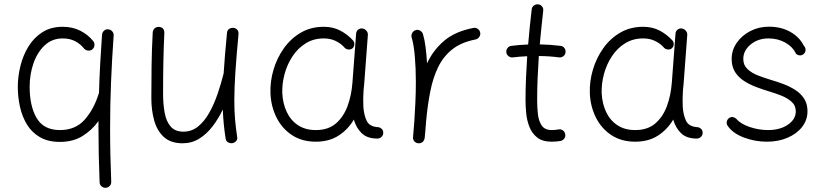

<svg xmlns="http://www.w3.org/2000/svg" viewBox="-20 -641 3842 895"><path d="M410.2 -410.6Q401.9 -403.8 390.1 -405.3Q378.4 -406.7 371.6 -415Q355.5 -435.5 330.8 -448.7Q306.2 -461.9 272 -461.9Q223.1 -461.9 188.7 -429.9Q154.3 -397.9 136.2 -346.4Q118.2 -294.9 118.2 -236.3Q118.2 -146 151.1 -90.3Q184.1 -34.7 259.3 -34.7Q332 -34.7 375 -83.5Q418 -132.3 440.4 -205.1Q440.9 -206.5 441.4 -207.5Q443.4 -275.4 447 -343.3Q450.7 -411.1 455.6 -479Q456.5 -490.2 464.8 -497.8Q473.1 -505.4 484.4 -504.4Q495.6 -503.4 503.2 -494.9Q510.7 -486.3 509.8 -475.1Q502 -366.7 497.6 -258.8Q493.2 -150.9 493.2 -42.5Q493.2 19.5 494.6 81.5Q496.1 143.6 498.5 206.1Q499 217.3 491.5 225.6Q483.9 233.9 472.7 234.4Q461.4 234.9 453.1 227.5Q444.8 220.2 444.3 209Q441.9 146 440.4 82.8Q439 19.5 439 -42.5Q439 -59.6 439 -76.7Q409.2 -34.7 365 -7.1Q320.8 20.5 259.3 20.5Q204.6 20.5 166.7 -1.2Q128.9 -22.9 106.2 -59.8Q83.5 -96.7 73.2 -142.6Q63 -188.5 63 -236.3Q63 -283.2 75 -332.5Q86.9 -381.8 112.1 -423.3Q137.2 -464.8 177 -490.5Q216.8 -516.1 272 -516.1Q318.4 -516.1 354.7 -497.6Q391.1 -479 414.6 -449.2Q421.4 -440.9 420.2 -429.2Q418.9 -417.5 410.2 -410.6Z M1091.8 -481.9Q1082 -377.4 1077.1 -303.5Q1072.3 -229.5 1072.3 -172.9Q1072.3 -125 1075.7 -84.7Q1079.1 -44.4 1085.4 -3.9Q1087.9 8.3 1081.3 15.9Q1074.7 23.4 1065.4 25.9Q1054.7 28.3 1044.2 23.2Q1033.7 18.1 1031.7 4.4Q1026.4 -28.8 1023.2 -61.8Q1020 -94.7 1018.6 -130.4Q998 -87.4 970.7 -51.8Q943.4 -16.1 908.7 5.4Q874 26.9 831.1 26.9Q775.9 26.9 743.9 -2.4Q711.9 -31.7 698.7 -79.6Q685.5 -127.4 685.5 -182.6Q685.5 -258.3 686.5 -333Q687.5 -407.7 691.9 -489.3Q692.4 -499.5 699.7 -507.6Q707 -515.6 719.2 -515.6Q732.9 -515.6 739.7 -507.6Q746.6 -499.5 746.1 -488.3Q742.7 -415 741.5 -348.6Q740.2 -282.2 740.2 -203.6Q740.2 -155.3 747.6 -115.2Q754.9 -75.2 775.4 -51.3Q795.9 -27.3 835 -27.3Q874 -27.3 903.8 -51.8Q933.6 -76.2 955.8 -116Q978 -155.8 994.1 -202.9Q1010.3 -250 1021.5 -294.9Q1022 -296.9 1022.5 -298.3Q1024.9 -338.4 1028.8 -385.3Q1032.7 -432.1 1038.1 -487.3Q1039.1 -500.5 1048.3 -506.3Q1057.6 -512.2 1068.4 -511.2Q1078.1 -510.3 1085.4 -502.9Q1092.8 -495.6 1091.8 -481.9Z M1452.1 -34.7Q1509.8 -34.7 1545.7 -65.4Q1581.5 -96.2 1600.1 -146.7Q1618.7 -197.3 1623 -257.3L1640.1 -484.9Q1641.1 -496.1 1649.7 -502.9Q1658.2 -509.8 1668.9 -508.3Q1680.2 -506.8 1688 -497.8Q1695.8 -488.8 1694.8 -478L1677.7 -250Q1676.8 -235.4 1674.8 -221.2Q1673.3 -201.7 1673.1 -181.4Q1672.9 -161.1 1673.8 -143.1Q1676.3 -105 1689.5 -77.4Q1702.6 -49.8 1745.6 -47.9Q1753.4 -45.9 1759.8 -40Q1766.1 -34.2 1766.6 -22Q1766.6 -10.7 1758.5 -2.9Q1750.5 4.9 1739.3 4.9Q1691.4 4.9 1665.8 -20.3Q1640.1 -45.4 1629.4 -83.5Q1602.1 -37.1 1558.1 -8.8Q1514.2 19.5 1452.1 19.5Q1387.7 19.5 1341.1 -11.2Q1294.4 -42 1268.8 -93.5Q1243.2 -145 1240.7 -206.5Q1238.8 -261.2 1254.9 -315.9Q1271 -370.6 1303.2 -416Q1335.4 -461.4 1382.3 -488.8Q1429.2 -516.1 1488.8 -516.1Q1532.7 -516.1 1566.4 -498.3Q1600.1 -480.5 1625.5 -452.6Q1632.8 -443.8 1631.6 -432.6Q1630.4 -421.4 1622.1 -415Q1613.3 -408.7 1601.8 -410.6Q1590.3 -412.6 1583.5 -421.9Q1568.4 -438.5 1544.4 -450.2Q1520.5 -461.9 1489.3 -461.9Q1441.9 -461.9 1405.3 -439.2Q1368.7 -416.5 1343.8 -378.9Q1318.8 -341.3 1306.6 -296.1Q1294.4 -251 1295.9 -206.1Q1298.3 -158.2 1316.7 -119.1Q1335 -80.1 1369.1 -57.4Q1403.3 -34.7 1452.1 -34.7Z M1929.2 26.9Q1925.8 26.4 1922.9 25.4Q1922.4 25.4 1921.9 24.9Q1921.9 24.9 1921.4 24.9Q1908.7 19.5 1905.8 6.3Q1905.8 5.9 1905.3 4.9Q1905.3 4.9 1905.3 4.4Q1904.8 1 1905.3 -2.9Q1905.3 -4.9 1905.8 -7.3Q1907.2 -23.4 1908.4 -39.6Q1909.7 -55.7 1911.1 -71.8Q1914.1 -115.2 1916.3 -163.6Q1918.5 -211.9 1918.5 -259.8Q1918.5 -322.8 1913.6 -378.7Q1908.7 -434.6 1898.9 -466.3Q1896 -477.1 1901.4 -487.1Q1906.7 -497.1 1917.5 -500.5Q1928.2 -503.9 1938.2 -498.3Q1948.2 -492.7 1951.7 -481.9Q1959.5 -455.6 1963.9 -420.7Q1968.3 -385.7 1970.7 -345.7Q1999.5 -407.7 2050.8 -451.2Q2102.1 -494.6 2186.5 -510.7Q2197.3 -513.2 2206.8 -506.6Q2216.3 -500 2218.3 -489.3Q2220.7 -478.5 2214.1 -469Q2207.5 -459.5 2196.8 -457Q2130.9 -444.3 2089.1 -411.6Q2047.4 -378.9 2022.9 -329.1Q1998.5 -279.3 1985.8 -215.1Q1973.1 -150.9 1966.3 -75.7Q1963.4 -33.7 1959.5 2.9Q1959 6.3 1957.5 9.8Q1957.5 9.8 1957.5 9.8Q1957.5 10.7 1957 11.2Q1951.7 23.4 1938.5 26.4Q1938 26.4 1937 26.4Q1937 26.4 1937 26.9Q1933.1 27.3 1929.2 26.9Z M2616.2 -397Q2615.2 -386.2 2606.2 -379.2Q2597.2 -372.1 2585.9 -373.5Q2543 -379.4 2491.7 -379.9Q2488.3 -328.6 2486.1 -277.1Q2483.9 -225.6 2483.9 -173.3Q2483.9 -140.1 2487.5 -108.2Q2491.2 -76.2 2505.6 -55.4Q2520 -34.7 2551.8 -34.7Q2566.4 -34.7 2583 -37.6Q2594.2 -40 2603.5 -33.4Q2612.8 -26.9 2614.7 -15.6Q2617.2 -4.9 2610.6 4.4Q2604 13.7 2592.8 16.1Q2572.3 19.5 2551.8 19.5Q2508.8 19.5 2484.1 0Q2459.5 -19.5 2447.8 -49.8Q2436 -80.1 2432.9 -113Q2429.7 -146 2429.7 -173.3Q2429.7 -225.6 2431.9 -276.9Q2434.1 -328.1 2437.5 -378.9Q2402.8 -377.4 2370.6 -373.5Q2359.9 -372.1 2350.6 -379.2Q2341.3 -386.2 2340.3 -397Q2338.9 -408.2 2345.9 -417.2Q2353 -426.3 2363.8 -427.2Q2400.9 -432.1 2441.9 -433.6Q2445.3 -474.6 2449.5 -515.4Q2453.6 -556.2 2458.5 -597.2Q2459.5 -608.4 2468.8 -615.2Q2478 -622.1 2488.8 -620.6Q2500 -619.6 2506.8 -610.8Q2513.7 -602.1 2512.2 -590.8Q2507.8 -551.3 2503.7 -512.2Q2499.5 -473.1 2496.1 -434.1Q2521 -433.6 2545.2 -431.9Q2569.3 -430.2 2592.8 -427.2Q2604 -426.3 2610.8 -417.2Q2617.7 -408.2 2616.2 -397Z M2940.9 -34.7Q2998.5 -34.7 3034.4 -65.4Q3070.3 -96.2 3088.9 -146.7Q3107.4 -197.3 3111.8 -257.3L3128.9 -484.9Q3129.9 -496.1 3138.4 -502.9Q3147 -509.8 3157.7 -508.3Q3168.9 -506.8 3176.8 -497.8Q3184.6 -488.8 3183.6 -478L3166.5 -250Q3165.5 -235.4 3163.6 -221.2Q3162.1 -201.7 3161.9 -181.4Q3161.6 -161.1 3162.6 -143.1Q3165 -105 3178.2 -77.4Q3191.4 -49.8 3234.4 -47.9Q3242.2 -45.9 3248.5 -40Q3254.9 -34.2 3255.4 -22Q3255.4 -10.7 3247.3 -2.9Q3239.3 4.9 3228 4.9Q3180.2 4.9 3154.5 -20.3Q3128.9 -45.4 3118.2 -83.5Q3090.8 -37.1 3046.9 -8.8Q3002.9 19.5 2940.9 19.5Q2876.5 19.5 2829.8 -11.2Q2783.2 -42 2757.6 -93.5Q2731.9 -145 2729.5 -206.5Q2727.5 -261.2 2743.7 -315.9Q2759.8 -370.6 2792 -416Q2824.2 -461.4 2871.1 -488.8Q2918 -516.1 2977.5 -516.1Q3021.5 -516.1 3055.2 -498.3Q3088.9 -480.5 3114.3 -452.6Q3121.6 -443.8 3120.4 -432.6Q3119.1 -421.4 3110.8 -415Q3102.1 -408.7 3090.6 -410.6Q3079.1 -412.6 3072.3 -421.9Q3057.1 -438.5 3033.2 -450.2Q3009.3 -461.9 2978 -461.9Q2930.7 -461.9 2894 -439.2Q2857.4 -416.5 2832.5 -378.9Q2807.6 -341.3 2795.4 -296.1Q2783.2 -251 2784.7 -206.1Q2787.1 -158.2 2805.4 -119.1Q2823.7 -80.1 2857.9 -57.4Q2892.1 -34.7 2940.9 -34.7Z M3727.1 -390.1Q3719.7 -382.8 3709.5 -382.8Q3699.2 -382.8 3690.4 -390.6Q3675.3 -422.9 3640.6 -442.4Q3606 -461.9 3562.5 -461.9Q3513.2 -461.9 3479 -433.6Q3444.8 -405.3 3444.8 -366.2Q3444.8 -337.4 3464.6 -318.8Q3484.4 -300.3 3514.4 -288.8Q3544.4 -277.3 3575.2 -268.1Q3602.5 -260.3 3631.8 -249.3Q3661.1 -238.3 3686.8 -221.9Q3712.4 -205.6 3728.3 -181.4Q3744.1 -157.2 3744.1 -122.6Q3744.1 -81.5 3719 -49.3Q3693.8 -17.1 3650.9 1.2Q3607.9 19.5 3554.7 19.5Q3499 19.5 3447.5 0Q3396 -19.5 3372.1 -54.2Q3365.7 -64 3367.9 -74.5Q3370.1 -85 3379.4 -91.3Q3388.2 -97.2 3397.2 -95Q3406.2 -92.8 3412.1 -87.4Q3431.2 -64 3473.9 -49.3Q3516.6 -34.7 3559.6 -34.7Q3616.2 -34.7 3652.8 -59.8Q3689.5 -85 3689.5 -121.6Q3689.5 -149.4 3669.9 -166.7Q3650.4 -184.1 3621.3 -195.6Q3592.3 -207 3562.5 -215.8Q3534.7 -224.1 3504.9 -235.4Q3475.1 -246.6 3449 -263.2Q3422.9 -279.8 3406.7 -304.9Q3390.6 -330.1 3390.6 -366.2Q3390.6 -407.7 3414.6 -441.9Q3438.5 -476.1 3477.8 -496.3Q3517.1 -516.6 3564 -516.6Q3620.6 -516.6 3663.6 -492.7Q3706.5 -468.8 3727.5 -427.2Q3735.4 -418.9 3735.1 -408.2Q3734.9 -397.5 3727.1 -390.1Z"/></svg>

Font: Mikhak Light
Style: Regular
Weight: 300
Designer: Amin Abedi
Version: Version 3.3